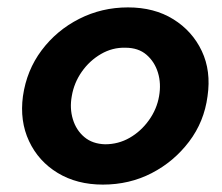

<svg xmlns="http://www.w3.org/2000/svg" viewBox="-20 -490 599 519"><path d="M42 -230Q33 -163 58.5 -108.5Q84 -54 136 -22.5Q188 9 258 9Q330 9 390 -22Q450 -53 491 -107Q532 -161 541 -230Q551 -298 525.5 -352Q500 -406 448.5 -438Q397 -470 326 -470Q255 -470 194 -439Q133 -408 92.5 -354Q52 -300 42 -230ZM174 -230Q180 -266 201 -296Q222 -326 253 -344Q284 -362 319 -361Q354 -361 376 -342Q398 -323 407 -293.5Q416 -264 410 -230Q404 -195 382.5 -165Q361 -135 330.5 -117.5Q300 -100 264 -100Q230 -101 208 -119.5Q186 -138 177 -167.5Q168 -197 174 -230Z"/></svg>

Font: Jost SemiBold
Style: Italic
Weight: 600
Italic angle: -5°
Version: Version 3.710